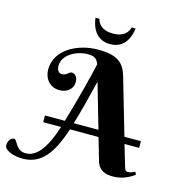

<svg xmlns="http://www.w3.org/2000/svg" viewBox="-215 -1032 1096 1193"><g transform="rotate(15 333.0 -435.5)"><path d="M500 -71C508 -43 521 8 610 8C674 8 722 -22 746 -39L738 -57C726 -51 710 -43 692 -43C675 -43 672 -59 666 -78L628 -206H722V-249H616L511 -610C488 -690 445 -730 320 -730C188 -730 50 -659 50 -531C50 -473 88 -424 151 -424C192 -424 236 -448 236 -500C236 -537 213 -550 198 -550C178 -550 171 -524 139 -524C132 -524 106 -528 106 -570C106 -642 194 -686 264 -686C302 -686 323 -677 336 -640C317 -552 276 -395 233 -249H105V-206H220C171 -54 116 9 49 9C-17 9 -21 -60 -42 -60C-66 -60 -80 -32 -80 -9C-80 23 -23 46 40 46C153 46 222 -34 277 -206H461ZM366 -536 449 -249H290C315 -331 340 -428 366 -536ZM380 -782C448 -782 497 -824 509 -917H484C477 -890 455 -850 380 -850C305 -850 283 -890 276 -917H251C263 -824 312 -782 380 -782Z"/></g></svg>

Font: Berkshire Swash
Style: Regular
Weight: 700
Designer: Astigmatic (AOETI)
Foundry: Astigmatic (AOETI)
Version: Version 1.000